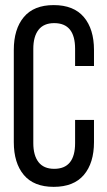

<svg xmlns="http://www.w3.org/2000/svg" viewBox="-20 -727 420 754"><path d="M190.9 -707Q269.5 -707 309.3 -659.9Q349.1 -612.8 349.1 -530.8V-467.8H274.9V-535.2Q274.9 -636.2 192.9 -636.2Q151.9 -636.2 131.3 -609.9Q110.8 -583.5 110.8 -535.2V-165Q110.8 -116.7 131.3 -90.3Q151.9 -64 192.9 -64Q274.9 -64 274.9 -165V-255.9H349.1V-168.9Q349.1 -86.9 309.3 -40Q269.5 6.8 190.9 6.8Q112.8 6.8 73.5 -40Q34.2 -86.9 34.2 -168.9V-530.8Q34.2 -612.8 73.5 -659.9Q112.8 -707 190.9 -707Z"/></svg>

Font: Bebas Neue Regular
Style: Regular
Weight: 400
Designer: Ryoichi Tsunekawa
Foundry: Ryoichi Tsunekawa
Version: Version 001.003